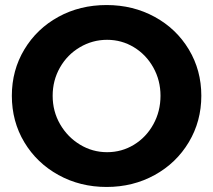

<svg xmlns="http://www.w3.org/2000/svg" viewBox="-20 -731 846 762"><path d="M779 -351Q779 -250 729.5 -167Q680 -84 594 -36.5Q508 11 403 11Q298 11 212 -36.5Q126 -84 76.5 -166.5Q27 -249 27 -351Q27 -452 76.5 -534.5Q126 -617 211.5 -664Q297 -711 403 -711Q508 -711 594 -664Q680 -617 729.5 -534.5Q779 -452 779 -351ZM189 -351Q189 -289 218.5 -238Q248 -187 297.5 -157Q347 -127 405 -127Q463 -127 511.5 -156.5Q560 -186 588.5 -237.5Q617 -289 617 -351Q617 -412 588.5 -463Q560 -514 511.5 -543.5Q463 -573 405 -573Q347 -573 297 -543.5Q247 -514 218 -463Q189 -412 189 -351Z"/></svg>

Font: Montserrat arm2 SemiBold
Style: Regular
Weight: 600
Designer: Julieta Ulanovsky
Foundry: Julieta Ulanovsky
Version: Version 6.000